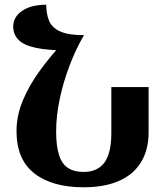

<svg xmlns="http://www.w3.org/2000/svg" viewBox="-20 -784 710 814"><path d="M334 10Q201 10 125.5 -49Q50 -108 50 -228Q50 -294 77 -358.5Q104 -423 150 -486Q196 -549 253 -610L336 -635Q301 -575 274.5 -505Q248 -435 233 -363.5Q218 -292 218 -227Q218 -164 230.5 -126Q243 -88 269 -71.5Q295 -55 334 -55Q393 -55 422.5 -94.5Q452 -134 452 -220V-415H610V-223Q610 -149 578 -96.5Q546 -44 484.5 -17Q423 10 334 10ZM336 -635 272 -570Q185 -570 133 -581Q81 -592 58.5 -615Q36 -638 36 -672Q36 -712 74 -738Q112 -764 176 -764Q176 -725 188 -696Q200 -667 234.5 -651Q269 -635 336 -635Z"/></svg>

Font: Noto Serif Armenian
Style: Bold
Weight: 700
Version: Version 2.007